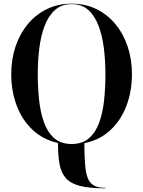

<svg xmlns="http://www.w3.org/2000/svg" viewBox="-20 -780 783 1050"><path d="M556.5 247.5V250Q470.5 250 418.8 237Q367 224 340.8 194.8Q314.5 165.5 305.8 118.2Q297 71 297 2Q216 -16 158.8 -69.5Q101.5 -123 71.5 -202Q41.5 -281 41.5 -375Q41.5 -456 65 -525.8Q88.5 -595.5 132.2 -648.2Q176 -701 236.8 -730.5Q297.5 -760 372 -760Q446 -760 506.8 -730.5Q567.5 -701 611 -648.2Q654.5 -595.5 678 -525.8Q701.5 -456 701.5 -375Q701.5 -280 671 -200.2Q640.5 -120.5 582.2 -67Q524 -13.5 441.5 3Q441.5 92.5 448.2 146.2Q455 200 479.5 223.8Q504 247.5 556.5 247.5ZM372 -757.5Q317 -757.5 281 -725.5Q245 -693.5 224.2 -639Q203.5 -584.5 195 -516.2Q186.5 -448 186.5 -375Q186.5 -302 193.8 -233.8Q201 -165.5 220.5 -111Q240 -56.5 276.5 -24.5Q313 7.5 372 7.5Q430.5 7.5 467 -24.5Q503.5 -56.5 523 -111Q542.5 -165.5 549.5 -233.8Q556.5 -302 556.5 -375Q556.5 -448 548 -516.2Q539.5 -584.5 519 -639Q498.5 -693.5 462.8 -725.5Q427 -757.5 372 -757.5Z"/></svg>

Font: Bodoni* 72pt Medium
Style: Regular
Weight: 500
Version: Version 2.3